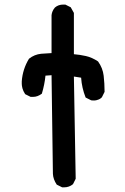

<svg xmlns="http://www.w3.org/2000/svg" viewBox="-20 -803 540 831"><path d="M161.1 -397.5Q142.6 -383.8 124 -383.8Q118.2 -383.8 112.3 -383.8L88.9 -395.5Q80.1 -409.2 77.1 -420.9Q74.2 -432.6 74.2 -439.9Q74.2 -447.3 74.2 -451.2Q78.1 -503.9 105.5 -548.8Q128.9 -567.4 158.2 -570.3Q180.7 -572.3 203.1 -573.2V-737.3Q205.1 -755.9 217.8 -770.5Q232.4 -783.2 253.9 -783.2Q256.8 -783.2 262.7 -783.2L286.1 -771.5L299.8 -747.1V-568.4Q325.2 -566.4 351.6 -560.5Q377.9 -554.7 404.3 -537.1Q424.8 -508.8 428.7 -475.1Q432.6 -441.4 432.6 -407.2V-405.3L420.9 -381.8Q413.1 -374 406.2 -372.1Q395.5 -368.2 390.6 -368.2Q385.7 -368.2 382.8 -368.2Q376 -368.2 374 -369.1L350.6 -380.9Q334 -422.9 331.1 -466.8L299.8 -471.7L307.6 -29.3L295.9 -5.9Q279.3 7.8 257.8 7.8Q254.9 7.8 249 7.8L225.6 -3.9Q210 -27.3 209 -50.8L203.1 -477.5L176.8 -475.6Q172.9 -436.5 161.1 -397.5Z"/></svg>

Font: JasonHandwriting2
Style: SemiBold
Weight: 600
Version: Version 1.04.7